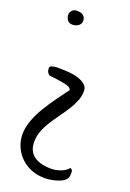

<svg xmlns="http://www.w3.org/2000/svg" viewBox="-144 -799 575 849"><g transform="rotate(20 143.0 -374.5)"><path d="M105.5 -715.1Q105.5 -699.9 94.1 -691.1Q82.6 -682.2 64.9 -682.2Q48.3 -682.2 41 -694.4Q33.7 -706.6 33.7 -718.4Q33.7 -727.7 41.5 -737.4Q49.3 -747.1 64.9 -747.1Q85.7 -747.1 95.6 -738.2Q105.5 -729.4 105.5 -715.1ZM214.8 -423.6Q214.8 -398.4 204.9 -374.8Q195 -351.2 180.4 -328.5Q165.9 -305.7 149.2 -283Q132.6 -260.2 118 -237.1Q103.4 -213.9 94.1 -189.5Q84.7 -165.1 84.7 -138.1Q84.7 -94.3 113.8 -72.8Q143 -51.4 196 -51.4Q216.9 -51.4 239.8 -59.8Q262.7 -68.2 274.1 -83.4Q280.4 -82.5 283 -78.3Q285.6 -74.1 286.1 -69Q286.6 -64 286.1 -59.8Q285.6 -55.6 285.6 -53.9Q285.6 -40.4 275.1 -30.7Q264.7 -21 249.1 -15.1Q233.5 -9.2 216.3 -5.9Q199.2 -2.5 184.6 -2.5Q145.1 -2.5 115.4 -15.6Q85.7 -28.6 65.4 -50.1Q45.1 -71.6 34.7 -98.1Q24.3 -124.6 24.3 -152.4Q24.3 -184.4 37.3 -219Q50.3 -253.5 70.6 -286.8Q90.9 -320 113.3 -350.8Q135.7 -381.5 154.4 -406.8Q152.3 -410.2 149.2 -414.4Q146.1 -418.6 135.7 -422Q125.3 -425.3 106 -428.7Q86.8 -432.1 54.5 -435.4Q49.3 -435.4 45.1 -438.8Q41 -442.2 38.4 -446.8Q35.8 -451.4 34.7 -456.5Q33.7 -462.4 33.7 -465.8Q33.7 -473.3 40.5 -476.3Q47.2 -479.2 57.6 -480.5Q68 -481.8 77.9 -481.3Q87.8 -480.9 94.1 -480.9Q109.7 -480.9 130.5 -478.8Q151.3 -476.7 170 -470.4Q188.8 -464.1 201.8 -453.1Q214.8 -442.2 214.8 -423.6Z"/></g></svg>

Font: Indie Flower
Style: Regular
Weight: 400
Designer: Kimberly Geswein
Foundry: Kimberly Geswein
Version: Version 1.001 2010